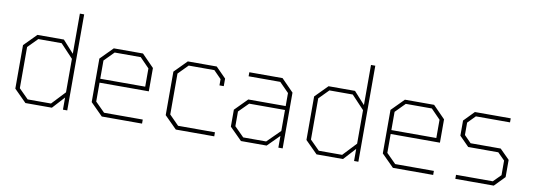

<svg xmlns="http://www.w3.org/2000/svg" viewBox="-57 -1094 4026 1451"><g transform="rotate(10 1955.5 -368.5)"><path d="M172 0 78 -94V-428L172 -523H375L460 -429V-737H493V0H460V-93L375 0ZM363 -30 460 -133V-390L363 -493H184L111 -419V-103L184 -30Z M758 0 664 -94V-428L758 -523H982L1075 -428V-249H697V-104L770 -31H1067V0ZM697 -279H1042V-419L970 -493H770L697 -419Z M1326 0 1232 -94V-428L1326 -523H1548L1626 -444V-386H1593V-434L1535 -493H1338L1265 -419V-105L1338 -31H1621V0Z M1826 0 1732 -94V-224L1826 -319H2113V-419L2041 -492H1798V-523H2053L2146 -428V0H2113V-90L2023 0ZM1838 -30H2014L2113 -128V-289H1838L1765 -216V-103Z M2406 0 2312 -94V-428L2406 -523H2609L2694 -429V-737H2727V0H2694V-93L2609 0ZM2597 -30 2694 -133V-390L2597 -493H2418L2345 -419V-103L2418 -30Z M2992 0 2898 -94V-428L2992 -523H3216L3309 -428V-249H2931V-104L3004 -31H3301V0ZM2931 -279H3276V-419L3204 -493H3004L2931 -419Z M3471 0V-31H3753L3810 -88V-200L3756 -254H3525L3452 -328V-444L3529 -523H3804V-492H3542L3485 -434V-339L3538 -285H3769L3843 -211V-79L3766 0Z"/></g></svg>

Font: Tomorrow ExtraLight
Style: Regular
Weight: 275
Designer: Tony de Marco, Monica Rizzolli
Foundry: Just in Type
Version: Version 2.002